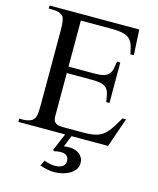

<svg xmlns="http://www.w3.org/2000/svg" viewBox="-128 -751 866 1055"><g transform="rotate(15 305.5 -223.0)"><path d="M409.7 131.8Q409.7 151.9 398.4 167.5Q387.2 183.1 369.1 193.8Q351.1 204.6 327.9 210.2Q304.7 215.8 281.2 215.8Q260.7 215.8 239.7 211.2Q218.8 206.5 200.2 200.2L214.8 168.5Q221.2 170.9 229.2 173.3Q237.3 175.8 245.8 177.5Q254.4 179.2 262.2 180.2Q270 181.2 276.4 181.2Q304.2 181.2 319.6 170.4Q335 159.7 335 138.7Q335 121.6 325 111.6Q314.9 101.6 298.3 100.1Q286.6 99.1 274.9 100.6Q263.2 102.1 253.4 105L245.1 99.1L287.1 0H21V-18.6H43.9Q48.3 -18.6 54.9 -19.3Q61.5 -20 69.1 -21.7Q76.7 -23.4 84 -26.4Q91.3 -29.3 96.2 -33.7Q101.1 -38.1 104.7 -43.5Q108.4 -48.8 110.8 -58.1Q113.3 -67.4 114.5 -81.5Q115.7 -95.7 115.7 -117.7V-547.4Q115.7 -579.6 112.3 -598.9Q108.9 -618.2 103 -624.5Q85.4 -644.5 43.9 -644.5H21V-662.1H531.2L539.1 -518.1H519.5Q516.1 -532.2 513.4 -545.7Q510.7 -559.1 506.1 -571.3Q501.5 -583.5 494.1 -593.5Q486.8 -603.5 473.9 -610.8Q460.9 -618.2 441.2 -622.3Q421.4 -626.5 392.1 -626.5H208.5V-364.7H354.5Q388.2 -364.7 407.5 -370.1Q426.8 -375.5 437 -387.2Q447.3 -398.9 451.4 -417Q455.6 -435.1 459 -460H477.5V-230H459Q455.6 -255.9 451.2 -274.4Q446.8 -293 436.5 -304.9Q426.3 -316.9 407.2 -322.5Q388.2 -328.1 354.5 -328.1H208.5V-80.1Q208.5 -66.9 213.1 -56.9Q217.8 -46.9 229.5 -41.3Q241.2 -35.6 264.6 -35.6H376.5Q403.3 -35.6 423.8 -37.8Q444.3 -40 460.7 -45.4Q477.1 -50.8 490 -60.3Q502.9 -69.8 515.4 -84.2Q527.8 -98.6 540.5 -118.9Q553.2 -139.2 568.8 -166.5H588.9L531.2 0H323.2L297.4 65.4Q310.5 62.5 326.2 62.5Q342.3 62.5 357.4 66.7Q372.6 70.8 384 79.1Q395.5 87.4 402.6 100.6Q409.7 113.8 409.7 131.8Z"/></g></svg>

Font: Doulos SIL Eur
Style: Regular
Weight: 400
Designer: Walt Agee, Victor Gaultney, Peter Martin, Debbi Hosken, Becca Hirsbrunner
Foundry: SIL International
Version: Version 5.000